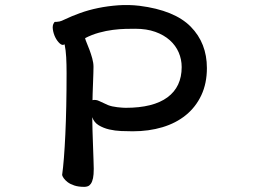

<svg xmlns="http://www.w3.org/2000/svg" viewBox="-20 -685 1040 759"><path d="M235.4 -509.8Q226.6 -503.9 216.3 -513.2Q206.1 -522.5 198.7 -537.1Q191.4 -551.8 189 -568.4Q186.5 -585 193.4 -594.7Q195.3 -598.6 197.3 -598.6Q199.2 -598.6 203.6 -598.6Q208 -598.6 215.3 -600.1Q222.7 -601.6 236.3 -608.4Q262.7 -621.1 296.4 -633.3Q330.1 -645.5 368.2 -653.3Q406.2 -661.1 447.8 -664.1Q489.3 -667 531.2 -662.1Q669.9 -644.5 733.9 -579.6Q797.9 -514.6 797.9 -416Q797.9 -355.5 775.9 -308.6Q753.9 -261.7 714.8 -230Q675.8 -198.2 622.1 -182.1Q568.4 -166 504.9 -166Q484.4 -166 459.5 -167Q434.6 -168 411.6 -173.3Q388.7 -178.7 370.1 -189.9Q351.6 -201.2 344.7 -221.7Q344.7 -199.2 345.7 -168.9Q346.7 -138.7 347.7 -109.4Q348.6 -80.1 349.6 -54.7Q350.6 -29.3 350.6 -17.6Q350.6 5.9 347.7 19.5Q344.7 33.2 339.4 41Q334 48.8 327.1 51.3Q320.3 53.7 313.5 53.7Q290 53.7 273.9 48.3Q257.8 43 247.6 35.2Q237.3 27.3 231.9 19.5Q226.6 11.7 225.6 6.8Q233.4 -48.8 238.3 -153.8Q243.2 -258.8 243.2 -396.5Q243.2 -430.7 241.7 -458.5Q240.2 -486.3 235.4 -509.8ZM345.7 -289.1Q359.4 -292 372.1 -285.6Q384.8 -279.3 407.2 -269.5Q421.9 -263.7 443.8 -261.2Q465.8 -258.8 476.6 -258.8Q585.9 -258.8 642.1 -300.3Q698.2 -341.8 698.2 -419.9Q698.2 -450.2 686.5 -477.5Q674.8 -504.9 651.4 -525.9Q627.9 -546.9 593.8 -559.1Q559.6 -571.3 514.6 -571.3Q499 -571.3 476.1 -570.8Q453.1 -570.3 426.3 -566.9Q399.4 -563.5 371.1 -555.7Q342.8 -547.9 316.4 -534.2Q317.4 -528.3 322.8 -515.6Q328.1 -502.9 334 -487.3Q339.8 -471.7 344.7 -454.1Q349.6 -436.5 349.6 -420.9Q349.6 -415 349.1 -396Q348.6 -377 347.7 -355.5Q346.7 -334 346.2 -314.5Q345.7 -294.9 345.7 -289.1Z"/></svg>

Font: JasonHandwriting4
Style: Regular
Weight: 400
Version: Version 1.01.21